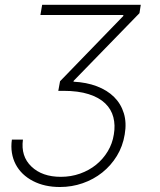

<svg xmlns="http://www.w3.org/2000/svg" viewBox="-20 -565 649 777"><path d="M28.1 0H72.8Q63.6 67.5 107.2 109Q150.6 150.6 226.2 150.6Q267.4 150.6 304 137.6Q340.6 124.6 369 101.6Q397.4 78.5 416.2 47.2Q435 16 440.7 -21Q447.1 -58.2 438.7 -90.6Q430.4 -122.9 405.7 -146.7Q381 -170.5 339 -183.9Q296.9 -197.4 236.2 -197.4H215.9L223 -236.2L479 -500.4V-504.3H143.5L150.6 -545.5H549.7L544.4 -511.7L278.4 -238.3L277.3 -234.4Q329.9 -231.9 372 -215.9Q414.1 -199.9 441.8 -172.4Q469.5 -144.9 481.2 -106.5Q492.9 -68.2 484.7 -21Q476.9 27 452.9 66.1Q429 105.1 393.8 133.2Q358.7 161.2 314.6 176.5Q270.6 191.8 222.7 191.8Q160.2 191.8 113.6 167.6Q90.2 155.5 72.4 138.5Q54.7 121.4 43.5 100.1Q32.3 78.8 28.2 53.6Q24.1 28.4 28.1 0Z"/></svg>

Font: Inter P Extra Light
Style: Italic
Weight: 200
Italic angle: 9.39999°
Designer: Rasmus Andersson
Foundry: rsms
Version: Version 3.018;git-588b23468